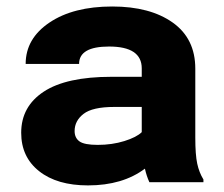

<svg xmlns="http://www.w3.org/2000/svg" viewBox="-20 -558 686 588"><path d="M249.5 9.8Q154.8 9.8 99.9 -33.7Q44.9 -77.1 44.9 -151.4Q44.9 -231.9 114 -277.3Q183.1 -322.8 321.3 -322.8H414.1V-348.6Q414.1 -415.5 314 -415.5Q222.2 -415.5 222.2 -362.3H58.6Q58.6 -439.9 131.6 -489Q204.6 -538.1 323.7 -538.1Q439.5 -538.1 508.8 -489Q578.1 -439.9 578.1 -347.7V-136.7Q578.1 -84 584 -56.9Q589.8 -29.8 603 -8.3V0H437.5Q428.7 -19 423.8 -41.5Q355.5 9.8 249.5 9.8ZM208.5 -156.7Q208.5 -135.7 223.4 -125Q238.3 -114.3 279.3 -114.3Q323.2 -114.3 360.8 -126Q398.4 -137.7 414.1 -153.3V-230.5H330.1Q263.2 -230.5 235.8 -209.2Q208.5 -188 208.5 -156.7Z"/></svg>

Font: Bert Sans Black
Style: Regular
Weight: 900
Designer: Christian Robertson, Adam Twardoch, & Cristiano Sobral
Foundry: Google
Version: Version 12.135;January 10, 2020;FontCreator 12.0.0.2547 64-b